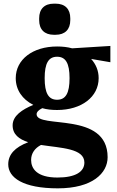

<svg xmlns="http://www.w3.org/2000/svg" viewBox="-20 -770 638 1049"><path d="M292 -225C245 -225 224 -261 224 -343C224 -424 245 -460 292 -460C339 -460 360 -424 360 -343C360 -261 339 -225 292 -225ZM25 128C25 200 105 259 296 259C485 259 568 176 568 89C568 -165 180 -64 180 -146C180 -158 192 -170 211 -179C235 -172 263 -169 292 -169C426 -169 519 -241 519 -343C519 -384 504 -419 478 -448L583 -430V-519L374 -506C349 -513 321 -516 292 -516C159 -516 66 -445 66 -343C66 -279 102 -227 162 -197C102 -172 49 -138 49 -85C49 -35 85 -9 134 7C61 35 25 74 25 128ZM150 104C150 67 171 39 204 22C313 39 441 40 441 118C441 168 393 200 294 200C180 200 150 150 150 104ZM194 -660C194 -609 223 -580 274 -580H284C335 -580 364 -609 364 -660V-670C364 -721 335 -750 284 -750H274C223 -750 194 -721 194 -670Z"/></svg>

Font: LT Superior Serif ExtraBold
Style: Regular
Weight: 800
Designer: Daniel Lyons
Foundry: LyonsType
Version: Version 2.120;FEAKit 1.0